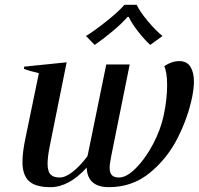

<svg xmlns="http://www.w3.org/2000/svg" viewBox="-20 -765 823 795"><path d="M372 -579 336 -616Q372 -638 421.5 -677.5Q471 -717 495 -745H546Q559 -717 592.5 -677Q626 -637 653 -616L602 -579Q577 -602 551 -635.5Q525 -669 513 -695H508Q486 -669 446.5 -636Q407 -603 372 -579ZM783 -427Q783 -402 776 -365Q759 -280 716 -194.5Q673 -109 600.5 -49.5Q528 10 431 10Q342 10 339 -71Q265 10 189 10Q127 10 100 -15Q73 -40 73 -95Q73 -134 85 -191L141 -462Q101 -471 79 -480L80 -489L256 -507L186 -160Q177 -115 177 -87Q177 -56 189 -43Q201 -30 227 -30Q251 -30 281 -53.5Q311 -77 342 -118L345 -131L420 -498H517L441 -121Q434 -86 434 -71Q434 -50 443 -40Q452 -30 473 -30Q504 -30 542.5 -68.5Q581 -107 613 -167Q645 -227 658 -288Q672 -355 672 -412Q672 -466 660 -491Q691 -512 723 -512Q754 -512 768.5 -488.5Q783 -465 783 -427Z"/></svg>

Font: Trirong Medium
Style: Italic
Weight: 500
Italic angle: -12°
Designer: Katatrad Team
Foundry: CadsonDemak
Version: Version 1.001